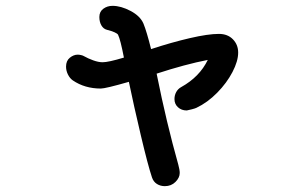

<svg xmlns="http://www.w3.org/2000/svg" viewBox="-20 -540 1040 657"><path d="M795 -360Q795 -331 775.5 -293.5Q756 -256 723 -222.5Q690 -189 652 -171Q648 -169 636.5 -166Q625 -163 619 -162Q601 -162 589 -173Q577 -184 577 -201Q577 -214 583 -225Q589 -236 600 -242Q663 -277 691 -335Q614 -320 516 -288L517 -283Q549 -123 590 23Q595 41 595 52Q595 68 580.5 82.5Q566 97 544 97Q529 97 517 89.5Q505 82 500 67Q486 25 462 -76.5Q438 -178 421 -260Q341 -237 325 -237Q270 -237 229 -265Q219 -272 212.5 -285Q206 -298 206 -312Q206 -332 219 -342.5Q232 -353 246 -353Q251 -353 257.5 -351.5Q264 -350 267 -348Q281 -340 299 -333.5Q317 -327 331 -327Q351 -327 404 -343Q392 -405 384 -421Q382 -425 372 -429.5Q362 -434 346 -438Q334 -441 327 -453Q320 -465 320 -482Q320 -500 333.5 -510Q347 -520 365 -520Q394 -520 427 -502.5Q460 -485 471 -459Q482 -432 497 -372Q567 -395 629.5 -409.5Q692 -424 729 -424Q759 -424 777 -405.5Q795 -387 795 -360Z"/></svg>

Font: Tsukimi Rounded SemiBold
Style: Regular
Weight: 600
Designer: Takashi Funayama
Foundry: Takashi Funayama
Version: Version 1.032; ttfautohint (v1.8.3)